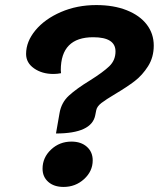

<svg xmlns="http://www.w3.org/2000/svg" viewBox="-20 -729 627 758"><path d="M215 -282Q222 -324 252 -351.5Q282 -379 336 -412Q387 -444 411.5 -467.5Q436 -491 436 -526Q436 -582 348 -582Q220 -582 220 -452L221 -440Q206 -437 191 -437Q146 -437 114.5 -459Q83 -481 83 -516Q83 -565 120 -609.5Q157 -654 220.5 -681.5Q284 -709 360 -709Q429 -709 480.5 -688.5Q532 -668 559.5 -632Q587 -596 587 -549Q587 -503 564.5 -467.5Q542 -432 512 -409Q482 -386 435 -358Q398 -336 380.5 -322.5Q363 -309 360 -294L356 -274Q342 -202 201 -202ZM148 -63Q148 -107 181.5 -138.5Q215 -170 262 -170Q300 -170 323 -149.5Q346 -129 346 -96Q346 -53 312 -22Q278 9 231 9Q193 9 170.5 -11Q148 -31 148 -63Z"/></svg>

Font: K2D ExtraBold
Style: Italic
Weight: 800
Italic angle: -10°
Designer: Katatrad Aksorn Co.,Ltd.
Foundry: Cadson Demak Co.,Ltd.
Version: Version 1.000; ttfautohint (v1.6)